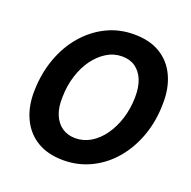

<svg xmlns="http://www.w3.org/2000/svg" viewBox="-128 -838 969 975"><g transform="rotate(20 356.5 -350.0)"><path d="M314 12Q230 12 172 -23Q114 -58 84 -122Q54 -186 56 -270Q58 -364 87 -444.5Q116 -525 167.5 -585Q219 -645 287 -678.5Q355 -712 435 -712Q520 -712 577.5 -677Q635 -642 664.5 -578Q694 -514 692 -430Q691 -336 662 -255.5Q633 -175 582 -115Q531 -55 462 -21.5Q393 12 314 12ZM333 -114Q377 -114 415.5 -137Q454 -160 483.5 -201.5Q513 -243 530 -297Q547 -351 548 -412Q549 -467 533.5 -505.5Q518 -544 488.5 -565Q459 -586 416 -586Q372 -586 333.5 -562.5Q295 -539 265.5 -498.5Q236 -458 219 -404Q202 -350 201 -288Q199 -233 215 -194Q231 -155 261.5 -134.5Q292 -114 333 -114Z"/></g></svg>

Font: DM Sans 20pt ExtraBold
Style: Italic
Weight: 800
Italic angle: -10°
Version: Version 4.004;gftools[0.9.30]